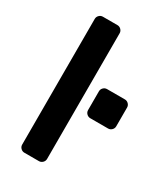

<svg xmlns="http://www.w3.org/2000/svg" viewBox="-178 -789 753 868"><g transform="rotate(30 198.0 -355.0)"><path d="M191 -8C196.3 -13.3 199 -19.7 199 -27V-683C199 -690.3 196.3 -696.7 191 -702C185.7 -707.3 179.3 -710 172 -710H96C88.7 -710 82.3 -707.3 77 -702C71.7 -696.7 69 -690.3 69 -683V-27C69 -19.7 71.7 -13.3 77 -8C82.3 -2.7 88.7 0 96 0H172C179.3 0 185.7 -2.7 191 -8ZM388 -428C382.7 -433.3 376.3 -436 369 -436H276C268.7 -436 262.3 -433.3 257 -428C251.7 -422.7 249 -416.3 249 -409V-311C249 -303.7 251.7 -297.3 257 -292C262.3 -286.7 268.7 -284 276 -284H369C376.3 -284 382.7 -286.7 388 -292C393.3 -297.3 396 -303.7 396 -311V-409C396 -416.3 393.3 -422.7 388 -428Z"/></g></svg>

Font: Rubik
Style: Regular
Weight: 500
Designer: Hubert & Fischer
Foundry: Hubert & Fischer
Version: Version 1.100